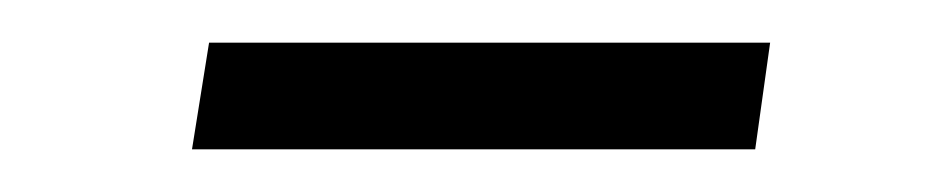

<svg xmlns="http://www.w3.org/2000/svg" viewBox="-20 -358 438 90"><path d="M78 -338H341L334 -288H70Z"/></svg>

Font: FiraGO Light
Style: Italic
Weight: 300
Italic angle: -8°
Designer: bBox Type GmbH
Foundry: bBox Type GmbH
Version: Version 1.001